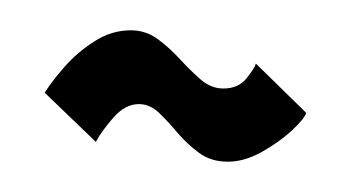

<svg xmlns="http://www.w3.org/2000/svg" viewBox="-20 -410 237 128"><path d="M132 -302.2Q120.6 -302.2 112.7 -308.1Q104.8 -313.9 98.4 -321.4Q92.1 -328.9 86 -334.8Q79.9 -340.6 72.5 -340.6Q63.5 -340.6 55.5 -331.5Q47.6 -322.4 43.9 -315.4L9.8 -348.2Q14.4 -355.6 22.9 -365.3Q31.4 -375.1 42.9 -382.4Q54.3 -389.8 67.2 -389.8Q77.2 -389.8 85.2 -383.9Q93.1 -378.1 100.1 -370.4Q107.2 -362.7 114 -356.8Q120.9 -351 128.8 -351Q138.8 -351 144.1 -357.5Q149.5 -364.1 150.6 -367.6L184.1 -334.8Q183.2 -331.1 174.8 -323.2Q166.4 -315.4 154.7 -308.8Q142.9 -302.2 132 -302.2Z"/></svg>

Font: Anybody UltraCondensed Thin
Style: Regular
Weight: 100
Width: 1
Designer: Tyler Finck
Foundry: Etcetera Type Company
Version: Version 1.110